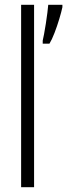

<svg xmlns="http://www.w3.org/2000/svg" viewBox="-20 -780 280 800"><path d="M122 0H68V-760H122ZM240 -750Q236 -731 227 -701Q218 -671 207 -642.5Q196 -614 186 -598H158V-611Q160 -618 163.5 -637.5Q167 -657 171 -681.5Q175 -706 177.5 -727.5Q180 -749 181 -760H240Z"/></svg>

Font: Noto Sans Malayalam ExtraCondensed Light
Style: Regular
Weight: 300
Width: 2
Designer: Jelle Bosma - Monotype Design Team
Foundry: Monotype Imaging Inc.
Version: Version 2.104; ttfautohint (v1.8.4.7-5d5b)